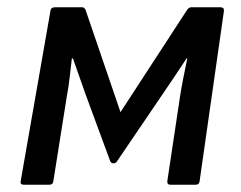

<svg xmlns="http://www.w3.org/2000/svg" viewBox="-20 -509 664 529"><path d="M46 0Q35 0 37 -10L119 -479Q120 -489 132 -489H206Q213 -489 216 -481L312 -200L495 -481Q500 -489 507 -489H587Q598 -489 597 -479L530 -10Q529 0 519 0H450Q440 0 441 -10L476 -243Q480 -269 485.5 -296Q491 -323 496 -348H494Q478 -324 461.5 -299Q445 -274 429 -251L302 -64Q299 -59 292 -59Q290 -59 288 -60Q286 -61 284 -64L214 -254Q206 -277 197.5 -301Q189 -325 181 -348H178Q175 -323 172 -296Q169 -269 164 -243L127 -10Q126 0 116 0Z"/></svg>

Font: Sofia Sans Medium
Style: Italic
Weight: 500
Italic angle: -9°
Version: Version 4.101